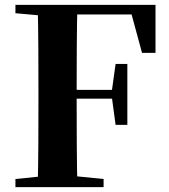

<svg xmlns="http://www.w3.org/2000/svg" viewBox="-20 -764 692 784"><path d="M43 0V-33L200 -49H244L403 -33V0ZM134 0Q136 -86 136.5 -173Q137 -260 137 -349V-394Q137 -483 136.5 -570Q136 -657 134 -744H296Q294 -658 293.5 -569.5Q293 -481 293 -389V-360Q293 -265 293.5 -176Q294 -87 296 0ZM215 -361V-397H465V-361ZM452 -254 437 -365V-395L452 -503H500V-254ZM43 -710V-744H215V-696H200ZM560 -548 507 -743 586 -705H215V-744H615V-548Z"/></svg>

Font: Noto Serif TC ExtraBold
Style: Regular
Weight: 800
Designer: Ryoko NISHIZUKA 西塚涼子 (kana & ideographs); Frank Grießhammer (Latin, Greek & Cyrillic); Wenlong ZHANG 张文龙 (bopomofo); San
Foundry: Adobe
Version: Version 2.002-H1;hotconv 1.1.0;makeotfexe 2.6.0